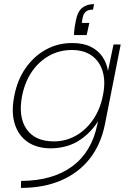

<svg xmlns="http://www.w3.org/2000/svg" viewBox="-20 -717 642 937"><path d="M341 -546Q342 -567 344.5 -584.5Q347 -602 350 -616Q359 -662 382 -679.5Q405 -697 439 -697L434 -670Q409 -670 398 -659.5Q387 -649 383 -629L379 -605H416L403 -546ZM534 -500H569L492 -110Q472 -11 417.5 58Q363 127 278 163.5Q193 200 82 200L83 166Q238 165 333 94.5Q428 24 455 -110L460 -135L463 -134Q431 -76 372.5 -35.5Q314 5 230 7Q160 7 114.5 -24.5Q69 -56 51.5 -114Q34 -172 50 -250Q65 -328 105.5 -385.5Q146 -443 204 -475Q262 -507 332 -507Q388 -507 424.5 -488Q461 -469 481 -438.5Q501 -408 507 -371ZM88 -250Q68 -147 109.5 -87Q151 -27 243 -27Q301 -27 350.5 -55Q400 -83 434.5 -133.5Q469 -184 482 -250Q496 -317 481.5 -367Q467 -417 428.5 -445Q390 -473 331 -473Q270 -473 220.5 -445.5Q171 -418 136.5 -368.5Q102 -319 88 -250Z"/></svg>

Font: Albert Sans ExtraLight
Style: Italic
Weight: 250
Italic angle: -11.25°
Designer: Andreas Rasmussen
Foundry: a.Foundry
Version: Version 1.025